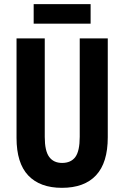

<svg xmlns="http://www.w3.org/2000/svg" viewBox="-20 -900 602 930"><path d="M502 -713.9V-234.9Q502 -111.8 445.3 -51Q388.7 9.8 279.8 9.8Q173.8 9.8 116.9 -50Q60.1 -109.9 60.1 -231.9V-713.9H196.8V-236.8Q196.8 -168.9 218.3 -139.9Q239.7 -110.8 280.8 -110.8Q323.7 -110.8 345 -139.6Q366.2 -168.5 366.2 -237.8V-713.9ZM418.9 -879.9V-785.2H143.1V-879.9Z"/></svg>

Font: Open Sans Condensed
Style: Bold
Weight: 700
Width: 3
Designer: Monotype Design Team
Foundry: Monotype Imaging Inc.
Version: Version 3.003; ttfautohint (v1.8.4)